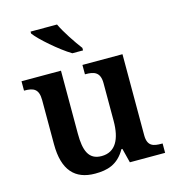

<svg xmlns="http://www.w3.org/2000/svg" viewBox="-114 -862 883 968"><g transform="rotate(-15 327.5 -378.0)"><path d="M309 -606H365V-619C336 -657 293 -721 272 -766H134V-756C159 -721 249 -642 309 -606ZM264 10C327 10 383 -4 423 -75H428L447 0H631V-49H625C584 -49 552 -55 552 -113V-536H343V-487H346C387 -487 422 -480 422 -420V-223C422 -128 391 -67 318 -67C250 -67 231 -120 231 -207V-536H25V-487H27C74 -487 101 -476 101 -417V-187C101 -51 159 10 264 10Z"/></g></svg>

Font: Noto Serif Semi
Style: Regular
Weight: 600
Designer: Monotype Design Team
Foundry: Monotype Imaging Inc.
Version: Version 1.002